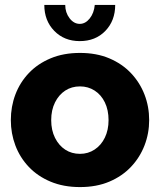

<svg xmlns="http://www.w3.org/2000/svg" viewBox="-20 -750 650 780"><path d="M305 10Q238 10 185.5 -12Q133 -34 97 -72Q61 -110 42.5 -159Q24 -208 24 -262Q24 -317 42.5 -366Q61 -415 97 -453Q133 -491 185.5 -513Q238 -535 305 -535Q372 -535 424 -513Q476 -491 512 -453Q548 -415 567 -366Q586 -317 586 -262Q586 -208 567 -159Q548 -110 512 -72Q476 -34 424 -12Q372 10 305 10ZM188 -262Q188 -221 203.5 -190Q219 -159 245 -142Q271 -125 305 -125Q338 -125 364.5 -142.5Q391 -160 406 -191Q421 -222 421 -262Q421 -303 406 -334Q391 -365 364.5 -382Q338 -399 305 -399Q271 -399 245 -382Q219 -365 203.5 -334Q188 -303 188 -262ZM304 -653Q327 -653 344.5 -675Q362 -697 365 -730H448Q448 -666 408 -624.5Q368 -583 304 -583Q241 -583 200.5 -624.5Q160 -666 160 -730H245Q245 -699 262.5 -676Q280 -653 304 -653Z"/></svg>

Font: Raleway Thin ExtraBold
Style: Regular
Weight: 800
Version: Version 4.026